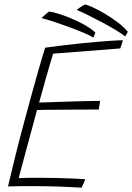

<svg xmlns="http://www.w3.org/2000/svg" viewBox="-20 -840 595 864"><path d="M346.5 4.5Q289 1 234.8 -0.8Q180.5 -2.5 120.5 -2.5Q97 -2.5 68.5 -2.2Q40 -2 16 -1Q33 -74 51.5 -148Q70 -222 88.5 -290Q125.5 -427.5 149.8 -513Q174 -598.5 183.5 -625.5Q271.5 -637.5 345.8 -645Q420 -652.5 469.8 -655.8Q519.5 -659 533 -659Q529.5 -647 527.2 -639.5Q525 -632 521 -622L219 -598.5Q214 -582 205 -552Q196 -522 186.5 -488Q177 -454 168.8 -424.2Q160.5 -394.5 156 -378.5Q167 -379 193.8 -379.8Q220.5 -380.5 255 -381.8Q289.5 -383 324.8 -384Q360 -385 388.2 -385.5Q416.5 -386 430.5 -386L424.5 -347Q417 -347 390.8 -347Q364.5 -347 328.5 -346.8Q292.5 -346.5 255.5 -346.2Q218.5 -346 189 -345.8Q159.5 -345.5 146.5 -345Q144.5 -337 137.2 -310.2Q130 -283.5 120 -246.5Q110 -209.5 99.2 -170Q88.5 -130.5 79.2 -95.5Q70 -60.5 64 -38.5Q79.5 -39.5 107 -39.8Q134.5 -40 154.5 -40Q194.5 -40 235.5 -39Q276.5 -38 310.8 -36.5Q345 -35 363.5 -33.5Q361.5 -28.5 359.5 -23Q357.5 -17.5 355 -12.5Q352.5 -7.5 350.5 -3.2Q348.5 1 346.5 4.5ZM543.5 -676Q528.5 -688 501.2 -704.5Q474 -721 441.8 -738.2Q409.5 -755.5 378.5 -770.8Q347.5 -786 325 -795.5Q330.5 -800 337.5 -804.8Q344.5 -809.5 351.2 -813.8Q358 -818 362.5 -820Q372.5 -818.5 396.5 -807.5Q420.5 -796.5 450.5 -779Q480.5 -761.5 508.8 -740.2Q537 -719 555 -697Q554.5 -695.5 552 -691Q549.5 -686.5 547 -682Q544.5 -677.5 543.5 -676ZM400.5 -671Q384 -681 354.8 -693.2Q325.5 -705.5 291 -718.2Q256.5 -731 223.8 -741.8Q191 -752.5 167 -758.5Q172 -763.5 178.2 -769.5Q184.5 -775.5 190.8 -780.5Q197 -785.5 201 -788Q211 -787.5 236.2 -780.2Q261.5 -773 293.8 -760Q326 -747 357 -730Q388 -713 409 -693.5Q408.5 -691.5 405 -682.5Q401.5 -673.5 400.5 -671Z"/></svg>

Font: Grandstander Thin Thin
Style: Italic
Weight: 250
Italic angle: -15°
Version: Version 1.200